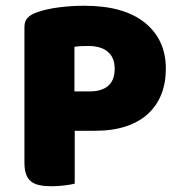

<svg xmlns="http://www.w3.org/2000/svg" viewBox="-20 -643 621 668"><path d="M292 -325Q334 -325 356.5 -344.5Q379 -364 379 -404Q379 -442 355.5 -462.5Q332 -483 287 -483Q271 -483 260.5 -482.5Q250 -482 239 -480V-325ZM240 -4Q229 -1 205.5 2Q182 5 159 5Q136 5 118.5 1.5Q101 -2 89 -11Q77 -20 71 -36Q65 -52 65 -78V-549Q65 -570 76.5 -581.5Q88 -593 108 -600Q142 -612 185.5 -617.5Q229 -623 273 -623Q411 -623 484 -564Q557 -505 557 -404Q557 -355 541.5 -315.5Q526 -276 495.5 -247.5Q465 -219 418.5 -203.5Q372 -188 311 -188H240Z"/></svg>

Font: Baloo
Style: Regular
Weight: 400
Designer: Sarang Kulkarni and Ek Type
Foundry: Ek Type
Version: Version 1.443;PS 1.000;hotconv 16.6.51;makeotf.lib2.5.65220;